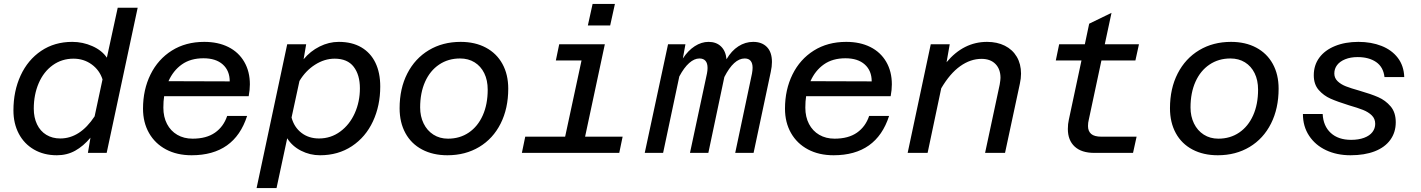

<svg xmlns="http://www.w3.org/2000/svg" viewBox="-20 -774 7193 972"><path d="M521 -482 576 -735H677L520 0H425L438 -77Q402 -34 360.5 -11Q319 12 268 12Q202 12 152 -17Q102 -46 75 -97.5Q48 -149 48 -215Q48 -313 84.5 -392Q121 -471 188.5 -516.5Q256 -562 346 -562Q399 -562 447.5 -540.5Q496 -519 521 -482ZM285 -73Q385 -73 459 -185L499 -372Q484 -419 444 -448Q404 -477 352 -477Q293 -477 247 -444Q201 -411 176 -353Q151 -295 151 -224Q151 -179 167.5 -144.5Q184 -110 214.5 -91.5Q245 -73 285 -73Z M704 -224Q704 -320 742 -397Q780 -474 850 -518Q920 -562 1014 -562Q1084 -562 1136 -536Q1188 -510 1216.5 -461Q1245 -412 1245 -347Q1245 -319 1239 -287H811Q807 -262 807 -229Q807 -182 825.5 -146.5Q844 -111 877.5 -91.5Q911 -72 955 -72Q1025 -72 1068.5 -102.5Q1112 -133 1130 -187H1231Q1167 12 950 12Q876 12 820.5 -17.5Q765 -47 734.5 -100.5Q704 -154 704 -224ZM1143 -362Q1143 -416 1108 -447.5Q1073 -479 1010 -479Q945 -479 901 -448Q857 -417 833 -363Z M1905 -336Q1905 -239 1868 -159.5Q1831 -80 1761.5 -34Q1692 12 1600 12Q1549 12 1504 -11Q1459 -34 1434 -74L1380 178H1279L1434 -550H1530L1517 -474Q1551 -515 1598 -538.5Q1645 -562 1695 -562Q1762 -562 1809 -534.5Q1856 -507 1880.5 -456.5Q1905 -406 1905 -336ZM1595 -73Q1655 -73 1702.5 -108Q1750 -143 1776 -201Q1802 -259 1802 -327Q1802 -395 1770.5 -436Q1739 -477 1674 -477Q1623 -477 1575 -446.5Q1527 -416 1496 -364L1456 -179Q1469 -130 1506 -101.5Q1543 -73 1595 -73Z M2003 -226Q2003 -326 2042 -402Q2081 -478 2151 -520Q2221 -562 2312 -562Q2385 -562 2439.5 -533Q2494 -504 2523.5 -450.5Q2553 -397 2553 -325Q2553 -225 2514.5 -148.5Q2476 -72 2406 -30Q2336 12 2245 12Q2172 12 2117 -17Q2062 -46 2032.5 -100Q2003 -154 2003 -226ZM2248 -72Q2308 -72 2353.5 -103Q2399 -134 2424 -190Q2449 -246 2449 -320Q2449 -368 2431.5 -403.5Q2414 -439 2382.5 -458.5Q2351 -478 2309 -478Q2249 -478 2203 -447Q2157 -416 2132 -360Q2107 -304 2107 -230Q2107 -185 2124.5 -149Q2142 -113 2174 -92.5Q2206 -72 2248 -72Z M2639 -82H2841L2924 -468H2794L2811 -550H3042L2942 -82H3132L3115 0H2622ZM2980 -754H3093L3069 -645H2956Z M3790 -431Q3790 -454 3780 -466Q3770 -478 3750 -478Q3695 -478 3647 -384L3566 0H3473L3559 -402Q3562 -417 3562 -430Q3562 -454 3551.5 -466Q3541 -478 3521 -478Q3495 -478 3469 -455Q3443 -432 3419 -387L3337 0H3244L3362 -550H3450L3437 -478Q3463 -518 3497 -540Q3531 -562 3567 -562Q3606 -562 3630 -539Q3654 -516 3658 -474Q3683 -517 3718 -539.5Q3753 -562 3793 -562Q3837 -562 3862.5 -536Q3888 -510 3888 -460Q3888 -437 3882 -410L3795 0H3702L3787 -402Q3790 -419 3790 -431Z M3954 -224Q3954 -320 3992 -397Q4030 -474 4100 -518Q4170 -562 4264 -562Q4334 -562 4386 -536Q4438 -510 4466.5 -461Q4495 -412 4495 -347Q4495 -319 4489 -287H4061Q4057 -262 4057 -229Q4057 -182 4075.5 -146.5Q4094 -111 4127.5 -91.5Q4161 -72 4205 -72Q4275 -72 4318.5 -102.5Q4362 -133 4380 -187H4481Q4417 12 4200 12Q4126 12 4070.5 -17.5Q4015 -47 3984.5 -100.5Q3954 -154 3954 -224ZM4393 -362Q4393 -416 4358 -447.5Q4323 -479 4260 -479Q4195 -479 4151 -448Q4107 -417 4083 -363Z M5045 -380Q5045 -424 5019.5 -450Q4994 -476 4949 -476Q4893 -476 4841 -439Q4789 -402 4745 -327L4676 0H4575L4692 -550H4788L4772 -459Q4858 -562 4977 -562Q5028 -562 5067 -542.5Q5106 -523 5127.5 -486.5Q5149 -450 5149 -401Q5149 -377 5143 -350L5068 0H4967L5041 -346Q5045 -370 5045 -380Z M5386 -121Q5386 -147 5391 -168L5455 -468H5325L5342 -550H5472L5494 -654L5607 -709L5573 -550H5746L5728 -468H5556L5492 -168Q5488 -153 5488 -136Q5488 -110 5504 -96Q5520 -82 5557 -82H5734L5716 0H5520Q5455 0 5420.5 -32Q5386 -64 5386 -121Z M5903 -226Q5903 -326 5942 -402Q5981 -478 6051 -520Q6121 -562 6212 -562Q6285 -562 6339.5 -533Q6394 -504 6423.5 -450.5Q6453 -397 6453 -325Q6453 -225 6414.5 -148.5Q6376 -72 6306 -30Q6236 12 6145 12Q6072 12 6017 -17Q5962 -46 5932.5 -100Q5903 -154 5903 -226ZM6148 -72Q6208 -72 6253.5 -103Q6299 -134 6324 -190Q6349 -246 6349 -320Q6349 -368 6331.5 -403.5Q6314 -439 6282.5 -458.5Q6251 -478 6209 -478Q6149 -478 6103 -447Q6057 -416 6032 -360Q6007 -304 6007 -230Q6007 -185 6024.5 -149Q6042 -113 6074 -92.5Q6106 -72 6148 -72Z M6576 -197H6676Q6679 -136 6717 -101Q6755 -66 6820 -66Q6858 -66 6886 -76.5Q6914 -87 6928 -105.5Q6942 -124 6942 -147Q6942 -173 6924.5 -190Q6907 -207 6880.5 -217.5Q6854 -228 6809 -241Q6751 -259 6716 -274.5Q6681 -290 6656 -318.5Q6631 -347 6631 -393Q6631 -444 6659 -482Q6687 -520 6738.5 -541Q6790 -562 6857 -562Q6922 -562 6974 -541.5Q7026 -521 7056.5 -481Q7087 -441 7089 -384H6989Q6983 -435 6946.5 -460Q6910 -485 6853 -485Q6817 -485 6790 -474Q6763 -463 6749 -444.5Q6735 -426 6735 -402Q6735 -379 6751.5 -363Q6768 -347 6793.5 -337Q6819 -327 6862 -315Q6921 -298 6957.5 -282Q6994 -266 7020 -235.5Q7046 -205 7046 -155Q7046 -104 7018.5 -66Q6991 -28 6939.5 -8Q6888 12 6817 12Q6748 12 6693.5 -13.5Q6639 -39 6607.5 -86.5Q6576 -134 6576 -197Z"/></svg>

Font: Azeret Mono
Style: Italic
Weight: 400
Italic angle: -12°
Designer: Martin Vácha
Foundry: Displaay
Version: Version 1.000; Glyphs 3.0.3, build 3074